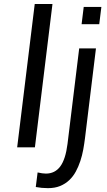

<svg xmlns="http://www.w3.org/2000/svg" viewBox="-20 -746 542 972"><path d="M66.9 0 155.8 -725.6H245.6L156.7 0ZM393.1 -623.5 403.8 -710.9H493.2L482.4 -623.5ZM222.7 206.5Q190.9 206.5 161.1 200.7L170.4 127Q195.3 132.8 212.4 132.8Q258.3 132.8 285.2 96.4Q312 60.1 321.8 -17.6L380.9 -501H465.8L410.2 -45.9Q406.7 -18.1 401.4 11.5Q396 41 386.7 69.1Q377.4 97.2 364 122.1Q350.6 147 330.8 165.8Q311 184.6 284.4 195.6Q257.8 206.5 222.7 206.5Z"/></svg>

Font: Ride
Style: Italic
Weight: 400
Version: Version 3.000